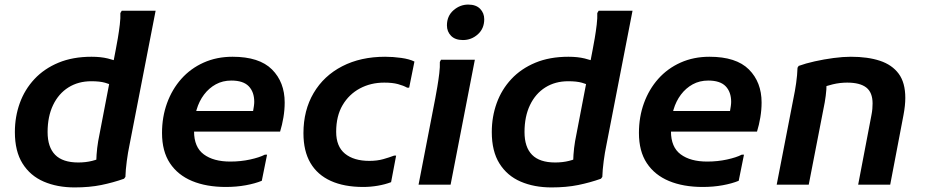

<svg xmlns="http://www.w3.org/2000/svg" viewBox="-20 -807 4041 839"><path d="M476 -431Q462 -439 439 -445.5Q416 -452 379 -452Q322 -452 279 -425Q236 -398 212 -348Q188 -298 188 -230Q188 -164 221 -130.5Q254 -97 322 -97Q355 -97 382.5 -104Q410 -111 429 -121L401 -78Q400 -102 402 -131Q404 -160 409 -190L486 -591Q490 -611 495 -640.5Q500 -670 503.5 -699.5Q507 -729 506 -750L512 -760H660L546 -174Q539 -141 534 -103Q529 -65 528 -34L522 -26Q474 -9 422.5 1.5Q371 12 306 12Q230 12 171 -13.5Q112 -39 78.5 -92.5Q45 -146 45 -230Q45 -297 66.5 -356.5Q88 -416 130.5 -461.5Q173 -507 235.5 -533Q298 -559 380 -559Q420 -559 451 -551.5Q482 -544 500 -535Z M967 10Q882 10 819.5 -16Q757 -42 722.5 -94Q688 -146 688 -226Q688 -296 710 -356.5Q732 -417 772.5 -462.5Q813 -508 870 -533.5Q927 -559 996 -559Q1113 -559 1168.5 -503.5Q1224 -448 1224 -359Q1224 -327 1218.5 -294Q1213 -261 1204 -232H778V-322H1086Q1088 -333 1089.5 -343.5Q1091 -354 1091 -362Q1091 -405 1067 -430Q1043 -455 991 -455Q953 -455 923 -438.5Q893 -422 871.5 -393.5Q850 -365 839 -327.5Q828 -290 828 -250V-233Q828 -164 870.5 -132.5Q913 -101 986 -101Q1032 -101 1073 -110Q1114 -119 1137 -131H1147L1124 -17Q1095 -5 1054 2.5Q1013 10 967 10Z M1306 -225Q1306 -325 1350.5 -400.5Q1395 -476 1475.5 -517.5Q1556 -559 1663 -559Q1697 -559 1733 -554Q1769 -549 1791 -538L1768 -424H1759Q1743 -433 1719 -439.5Q1695 -446 1659 -446Q1600 -446 1552.5 -420.5Q1505 -395 1477 -347.5Q1449 -300 1449 -231Q1449 -167 1487.5 -135.5Q1526 -104 1594 -104Q1628 -104 1654.5 -111.5Q1681 -119 1702 -127H1711L1689 -11Q1663 -1 1631 4.5Q1599 10 1567 10Q1484 10 1425.5 -16.5Q1367 -43 1336.5 -95Q1306 -147 1306 -225Z M2003 -632Q1969 -632 1951 -650.5Q1933 -669 1933 -696Q1933 -737 1961.5 -762Q1990 -787 2026 -787Q2060 -787 2078 -768.5Q2096 -750 2096 -723Q2096 -682 2068 -657Q2040 -632 2003 -632ZM1809 0 1882 -377Q1886 -398 1891 -427.5Q1896 -457 1899.5 -486Q1903 -515 1902 -536L1907 -546H2055L1949 0Z M2560 -431Q2546 -439 2523 -445.5Q2500 -452 2463 -452Q2406 -452 2363 -425Q2320 -398 2296 -348Q2272 -298 2272 -230Q2272 -164 2305 -130.5Q2338 -97 2406 -97Q2439 -97 2466.5 -104Q2494 -111 2513 -121L2485 -78Q2484 -102 2486 -131Q2488 -160 2493 -190L2570 -591Q2574 -611 2579 -640.5Q2584 -670 2587.5 -699.5Q2591 -729 2590 -750L2596 -760H2744L2630 -174Q2623 -141 2618 -103Q2613 -65 2612 -34L2606 -26Q2558 -9 2506.5 1.5Q2455 12 2390 12Q2314 12 2255 -13.5Q2196 -39 2162.5 -92.5Q2129 -146 2129 -230Q2129 -297 2150.5 -356.5Q2172 -416 2214.5 -461.5Q2257 -507 2319.5 -533Q2382 -559 2464 -559Q2504 -559 2535 -551.5Q2566 -544 2584 -535Z M3051 10Q2966 10 2903.5 -16Q2841 -42 2806.5 -94Q2772 -146 2772 -226Q2772 -296 2794 -356.5Q2816 -417 2856.5 -462.5Q2897 -508 2954 -533.5Q3011 -559 3080 -559Q3197 -559 3252.5 -503.5Q3308 -448 3308 -359Q3308 -327 3302.5 -294Q3297 -261 3288 -232H2862V-322H3170Q3172 -333 3173.5 -343.5Q3175 -354 3175 -362Q3175 -405 3151 -430Q3127 -455 3075 -455Q3037 -455 3007 -438.5Q2977 -422 2955.5 -393.5Q2934 -365 2923 -327.5Q2912 -290 2912 -250V-233Q2912 -164 2954.5 -132.5Q2997 -101 3070 -101Q3116 -101 3157 -110Q3198 -119 3221 -131H3231L3208 -17Q3179 -5 3138 2.5Q3097 10 3051 10Z M3374 0 3447 -376Q3454 -409 3459 -444Q3464 -479 3465 -511L3470 -519Q3500 -530 3540.5 -539Q3581 -548 3622.5 -553.5Q3664 -559 3698 -559Q3772 -559 3825 -541.5Q3878 -524 3907 -485Q3936 -446 3936 -379Q3936 -363 3934 -344Q3932 -325 3928 -304L3870 0H3730L3788 -304Q3791 -319 3792 -331.5Q3793 -344 3793 -355Q3793 -403 3765.5 -424.5Q3738 -446 3682 -446Q3650 -446 3619 -438.5Q3588 -431 3567 -422L3590 -462Q3593 -442 3591 -415.5Q3589 -389 3584 -360L3514 0Z"/></svg>

Font: Kufam SemiBold
Style: Italic
Weight: 600
Italic angle: -11°
Designer: Artur Schmal
Foundry: Original Type
Version: Version 1.301; ttfautohint (v1.8.3)